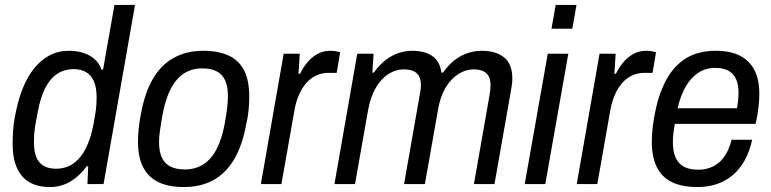

<svg xmlns="http://www.w3.org/2000/svg" viewBox="-20 -743 3114 775"><path d="M181 12Q133 12 99.5 -7Q66 -26 48.5 -65Q31 -104 31 -162Q31 -185 32.5 -211Q34 -237 39 -265Q50 -330 69.5 -380.5Q89 -431 117 -466Q145 -501 180 -519.5Q215 -538 258 -538Q290 -538 315.5 -530Q341 -522 360.5 -505.5Q380 -489 390 -462H396L442 -723H525L398 0H333L336 -72H330Q302 -33 264.5 -10.5Q227 12 181 12ZM206 -62Q246 -62 276 -83Q306 -104 326 -143.5Q346 -183 357 -239Q362 -266 365 -285.5Q368 -305 369 -320.5Q370 -336 370 -349Q370 -392 358 -417Q346 -442 325.5 -453Q305 -464 278 -464Q240 -464 211 -445Q182 -426 162.5 -387.5Q143 -349 132 -289Q126 -260 122.5 -238Q119 -216 118 -199.5Q117 -183 117 -169Q117 -113 139.5 -87.5Q162 -62 206 -62Z M722 12Q661 12 620 -7.5Q579 -27 558 -67.5Q537 -108 537 -171Q537 -197 540 -225.5Q543 -254 549 -284Q565 -371 598.5 -427Q632 -483 683 -510.5Q734 -538 801 -538Q862 -538 903.5 -518.5Q945 -499 965.5 -458.5Q986 -418 986 -354Q986 -328 983.5 -299.5Q981 -271 974 -242Q958 -155 924.5 -99Q891 -43 840.5 -15.5Q790 12 722 12ZM726 -59Q769 -59 801.5 -80Q834 -101 855.5 -143.5Q877 -186 888 -249Q893 -277 895.5 -296Q898 -315 899 -329Q900 -343 900 -355Q900 -394 888.5 -419Q877 -444 854 -455.5Q831 -467 797 -467Q754 -467 722.5 -446.5Q691 -426 669.5 -385Q648 -344 636 -280Q631 -252 628 -232Q625 -212 623.5 -197.5Q622 -183 622 -170Q622 -131 633.5 -106.5Q645 -82 668.5 -70.5Q692 -59 726 -59Z M1033 0 1125 -526H1190L1185 -445H1191Q1203 -470 1220.5 -491Q1238 -512 1261 -525Q1284 -538 1314 -538Q1327 -538 1337 -536Q1347 -534 1353 -532L1339 -449H1307Q1280 -449 1257 -438.5Q1234 -428 1216.5 -408Q1199 -388 1186.5 -359.5Q1174 -331 1168 -295L1116 0Z M1330 0 1422 -526H1488L1483 -450H1489Q1512 -482 1537 -501Q1562 -520 1589 -529Q1616 -538 1645 -538Q1693 -538 1724 -517.5Q1755 -497 1762 -450H1768Q1791 -482 1816 -501Q1841 -520 1868.5 -529Q1896 -538 1926 -538Q1981 -538 2014.5 -511.5Q2048 -485 2048 -425Q2048 -413 2046 -399Q2044 -385 2041 -369L1976 0H1893L1956 -359Q1958 -370 1959 -380Q1960 -390 1960 -399Q1960 -423 1951.5 -437Q1943 -451 1927.5 -457Q1912 -463 1891 -463Q1860 -463 1830 -444Q1800 -425 1778.5 -389Q1757 -353 1748 -300L1695 0H1611L1674 -359Q1676 -370 1677.5 -380Q1679 -390 1679 -399Q1679 -423 1670.5 -437Q1662 -451 1646.5 -457Q1631 -463 1609 -463Q1578 -463 1548.5 -444.5Q1519 -426 1497.5 -389.5Q1476 -353 1466 -300L1413 0Z M2206 -627 2223 -723H2307L2290 -627ZM2098 0 2191 -526H2274L2181 0Z M2308 0 2400 -526H2465L2460 -445H2466Q2478 -470 2495.5 -491Q2513 -512 2536 -525Q2559 -538 2589 -538Q2602 -538 2612 -536Q2622 -534 2628 -532L2614 -449H2582Q2555 -449 2532 -438.5Q2509 -428 2491.5 -408Q2474 -388 2461.5 -359.5Q2449 -331 2443 -295L2391 0Z M2796 12Q2734 12 2693 -7.5Q2652 -27 2631.5 -68Q2611 -109 2611 -170Q2611 -201 2615 -233.5Q2619 -266 2626 -297Q2641 -370 2671.5 -424.5Q2702 -479 2750.5 -508.5Q2799 -538 2869 -538Q2928 -538 2967 -518Q3006 -498 3025.5 -459.5Q3045 -421 3045 -364Q3045 -339 3041.5 -308.5Q3038 -278 3030 -243H2704Q2700 -222 2698 -204Q2696 -186 2696 -170Q2696 -131 2707.5 -106Q2719 -81 2741.5 -69.5Q2764 -58 2799 -58Q2822 -58 2843 -65Q2864 -72 2881.5 -86.5Q2899 -101 2912 -124Q2925 -147 2933 -179H3016Q3006 -132 2986 -96Q2966 -60 2937.5 -36Q2909 -12 2873.5 0Q2838 12 2796 12ZM2715 -306H2955Q2958 -324 2959.5 -339.5Q2961 -355 2961 -369Q2961 -403 2950.5 -425Q2940 -447 2919.5 -458Q2899 -469 2867 -469Q2828 -469 2798 -449Q2768 -429 2747.5 -393Q2727 -357 2715 -306Z"/></svg>

Font: Archivo SemiCondensed
Style: Italic
Weight: 400
Width: 4
Italic angle: -10°
Designer: Hector Gatti
Foundry: Omnibus-Type
Version: Version 2.001